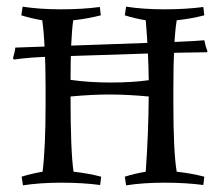

<svg xmlns="http://www.w3.org/2000/svg" viewBox="-20 -549 658 577"><path d="M481 -390 140 -379Q68 -377 22 -370L19 -374Q25 -394 26 -406L506 -423Q576 -426 594 -428Q598 -408 603 -397V-392ZM359 -529Q410 -521 474.5 -521Q539 -521 591 -528L594 -503Q556 -493 511 -488Q501 -426 501 -284V-237Q501 -93 511 -33Q556 -28 594 -18L591 7Q539 0 474.5 0Q410 0 359 8L355 -18Q383 -27 418 -33Q426 -146 427 -259Q363 -265 309 -265Q255 -265 192 -259Q192 -94 201 -33Q246 -28 284 -18L281 7Q229 0 164.5 0Q100 0 49 8L45 -18Q73 -27 108 -33Q117 -105 117 -237V-284Q117 -416 107 -488Q72 -494 44 -503L48 -529Q99 -521 163.5 -521Q228 -521 280 -528L283 -503Q245 -493 200 -488Q192 -430 192 -309Q248 -301 312.5 -301Q377 -301 427 -308Q426 -393 418 -488Q383 -494 355 -503Z"/></svg>

Font: Almendra SC
Style: Regular
Weight: 400
Designer: Ana Sanfelippo
Foundry: Ana Sanfelippo
Version: Version 1.003